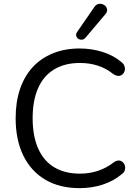

<svg xmlns="http://www.w3.org/2000/svg" viewBox="-20 -965 713 994"><path d="M392 9Q288 9 214 -35Q140 -79 100.5 -160Q61 -241 61 -353Q61 -437 83.5 -503.5Q106 -570 148.5 -616.5Q191 -663 253 -688.5Q315 -714 392 -714Q454 -714 510 -696.5Q566 -679 607 -645Q620 -635 623.5 -625Q627 -615 627 -609Q627 -604 624.5 -595.5Q622 -587 613.5 -579.5Q605 -572 593 -572Q581 -572 566 -582Q530 -611 487 -625Q444 -639 394 -639Q315 -639 260 -605.5Q205 -572 177 -508Q149 -444 149 -353Q149 -262 177 -197.5Q205 -133 260 -99.5Q315 -66 394 -66Q443 -66 487 -80.5Q531 -95 568 -124Q582 -134 594 -134Q594 -134 600.5 -133.5Q607 -133 615 -126Q623 -119 625.5 -111Q628 -103 628 -97Q628 -91 625.5 -82Q623 -73 611 -64Q569 -28 512.5 -9.5Q456 9 392 9ZM422 -769Q414 -760 403.5 -759.5Q393 -759 385 -764.5Q377 -770 374.5 -779Q372 -788 379 -799L468 -928Q477 -941 488 -944Q499 -947 510 -943.5Q521 -940 527.5 -932Q534 -924 534.5 -913.5Q535 -903 526 -892Z"/></svg>

Font: Nunito
Style: Regular
Weight: 400
Designer: Vernon Adams
Foundry: Vernon Adams
Version: Version 3.602